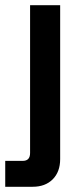

<svg xmlns="http://www.w3.org/2000/svg" viewBox="-40 -514 323 734"><path d="M-20 200V101H47Q75 101 75 71V-494H190V94Q190 143 161.5 171.5Q133 200 85 200Z"/></svg>

Font: Space Grotesk Light SemiBold
Style: Regular
Weight: 600
Version: Version 2.000